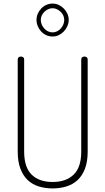

<svg xmlns="http://www.w3.org/2000/svg" viewBox="-20 -1047 589 1073"><path d="M79 -714Q79 -723 84.5 -727Q90 -731 97 -731Q104 -731 109.5 -727Q115 -723 115 -714V-200Q115 -112 157 -71Q199 -30 274 -30Q349 -30 391.5 -71Q434 -112 434 -200V-714Q434 -723 439.5 -727Q445 -731 452 -731Q459 -731 464.5 -727Q470 -723 470 -714V-200Q470 -144 455 -104.5Q440 -65 413.5 -40.5Q387 -16 351 -5Q315 6 274 6Q233 6 197 -5Q161 -16 135 -40.5Q109 -65 94 -104.5Q79 -144 79 -200ZM274 -1027Q292 -1027 308 -1019.5Q324 -1012 336.5 -999.5Q349 -987 356.5 -970.5Q364 -954 364 -936Q364 -918 356.5 -901Q349 -884 336.5 -871Q324 -858 308 -850.5Q292 -843 274 -843Q255 -843 238.5 -850.5Q222 -858 210 -871Q198 -884 191 -901Q184 -918 184 -936Q184 -954 191 -970Q198 -986 210 -999Q222 -1012 238.5 -1019.5Q255 -1027 274 -1027ZM339 -936Q339 -948 334 -959.5Q329 -971 320 -980Q311 -989 299 -995Q287 -1001 274 -1001Q260 -1001 248 -995Q236 -989 227 -980Q218 -971 213 -959.5Q208 -948 208 -936Q208 -923 213 -910.5Q218 -898 227 -888Q236 -878 248 -872Q260 -866 274 -866Q287 -866 299 -872Q311 -878 320 -888Q329 -898 334 -910.5Q339 -923 339 -936Z"/></svg>

Font: AkaAcidDosis
Style: ExtraLight
Weight: 250
Designer: Edgar Tolentino, Pablo Impallari, Igino Marini, Aka-Acid
Foundry: Edgar Tolentino, Pablo Impallari, Igino Marini, Aka-Acid
Version: Version 1.007